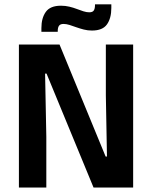

<svg xmlns="http://www.w3.org/2000/svg" viewBox="-20 -838 680 858"><path d="M246 -639 452 -138.5H458L453 -411.5V-639H575V0H398L188 -509H181.5L187 -227V0H64.5V-639ZM391 -701.5Q372 -701.5 354.5 -706Q337 -710.5 321 -716.2Q305 -722 290.8 -726.5Q276.5 -731 264 -731Q249.5 -731 243.8 -723Q238 -715 238 -699V-696H165V-712.5Q165 -757.5 184.8 -785Q204.5 -812.5 252.5 -812.5Q272 -812.5 289.8 -808.2Q307.5 -804 323 -798Q338.5 -792 352.8 -787.5Q367 -783 379 -783Q393.5 -783 399 -791Q404.5 -799 404.5 -815.5V-818.5H477.5V-802.5Q477.5 -756.5 458 -729Q438.5 -701.5 391 -701.5Z"/></svg>

Font: Anek Bangla
Style: Semi-bold
Weight: 600
Designer: Sulekha Rajkumar (Bangla), Yesha Goshar (Latin)
Foundry: Ek Type
Version: Version 1.002;March 21, 2022;FontCreator 13.0.0.2683 64-bit